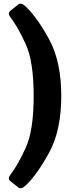

<svg xmlns="http://www.w3.org/2000/svg" viewBox="-20 -775 401 1019"><path d="M35.6 187Q19 173.8 35.6 151.9Q74.2 101.6 116.5 9.5Q158.7 -82.5 158.7 -265.6Q158.7 -448.7 116.5 -540.8Q74.2 -632.8 35.6 -683.1Q19 -705.1 35.6 -718.3L76.7 -751Q92.3 -763.7 117.7 -739.3Q179.7 -679.7 242.4 -563Q305.2 -446.3 305.2 -265.6Q305.2 -85 242.4 31.7Q179.7 148.4 117.7 208Q92.3 232.4 76.7 219.7Z"/></svg>

Font: Istok
Style: Bold
Weight: 700
Designer: Andrey V. Panov
Foundry: Andrey V. Panov
Version: Version 1.0.1